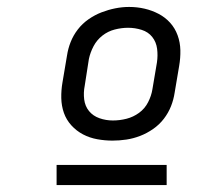

<svg xmlns="http://www.w3.org/2000/svg" viewBox="-20 -722 640 553"><path d="M304 -317Q282 -317 260 -321Q238 -325 219 -335Q200 -345 185.5 -361Q171 -377 164 -397Q157 -417 156.5 -439.5Q156 -462 160 -485L173 -562Q176 -582 183.5 -601Q191 -620 204 -637Q217 -654 235 -666.5Q253 -679 272.5 -686.5Q292 -694 312 -698Q332 -702 352 -702Q375 -702 396.5 -697Q418 -692 437 -682Q456 -672 470 -656.5Q484 -641 491.5 -620.5Q499 -600 499.5 -577.5Q500 -555 496 -532L483 -455Q480 -435 472.5 -416Q465 -397 452 -380Q439 -363 421 -350.5Q403 -338 383.5 -330.5Q364 -323 344 -320Q324 -317 304 -317ZM305 -375Q325 -375 344.5 -380Q364 -385 380.5 -397Q397 -409 406.5 -427.5Q416 -446 419 -465L432 -542Q435 -562 432.5 -581.5Q430 -601 418.5 -615.5Q407 -630 388 -636Q369 -642 349 -642Q330 -642 310.5 -637Q291 -632 275 -619.5Q259 -607 249.5 -589Q240 -571 236 -552L224 -475Q220 -455 222.5 -435.5Q225 -416 236.5 -402Q248 -388 266.5 -381.5Q285 -375 305 -375ZM143 -189V-247H460V-189Z"/></svg>

Font: Iosevka Curly Slab LtExObl
Style: Regular
Weight: 300
Width: 7
Italic angle: -9°
Monospace: yes
Designer: Belleve Invis
Foundry: Belleve Invis
Version: Version 11.1.0; ttfautohint (v1.8.3)